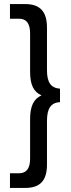

<svg xmlns="http://www.w3.org/2000/svg" viewBox="-20 -799 347 944"><path d="M104 125C177 125 211 89 211 10V-205C211 -267 231 -294 275 -297V-363C231 -366 211 -393 211 -453V-663C211 -742 177 -779 104 -779H29V-707H73C110 -707 128 -684 128 -634V-446C128 -381 146 -347 184 -330C146 -313 128 -278 128 -213V-19C128 29 110 53 73 53H29V125Z"/></svg>

Font: Vanilla Cream Book
Style: Regular
Weight: 400
Designer: Jeremy Tribby, Jinavaṁso
Foundry: Tribby Type
Version: Version 1.422;Glyphs 3.1.2 (3151)